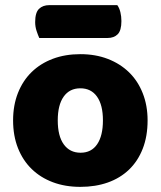

<svg xmlns="http://www.w3.org/2000/svg" viewBox="-20 -712 626 748"><path d="M133 -564Q128 -575 122.5 -591.5Q117 -608 117 -626Q117 -663 132 -677.5Q147 -692 172 -692H437Q445 -681 449 -664.5Q453 -648 453 -630Q453 -593 438.5 -578.5Q424 -564 399 -564ZM555 -243Q555 -181 536 -132.5Q517 -84 482.5 -51Q448 -18 400 -1Q352 16 293 16Q234 16 186 -2Q138 -20 103.5 -53.5Q69 -87 50 -135Q31 -183 31 -243Q31 -302 50 -350Q69 -398 103.5 -431.5Q138 -465 186 -483Q234 -501 293 -501Q352 -501 400 -482.5Q448 -464 482.5 -430.5Q517 -397 536 -349Q555 -301 555 -243ZM205 -243Q205 -182 228.5 -149.5Q252 -117 294 -117Q336 -117 358.5 -150Q381 -183 381 -243Q381 -303 358 -335.5Q335 -368 293 -368Q251 -368 228 -335.5Q205 -303 205 -243Z"/></svg>

Font: Baloo Cyrillic
Style: Regular
Weight: 400
Designer: Ek Type, Denis Ignatov
Foundry: Ek Type
Version: Version 1.50 July 26, 2019